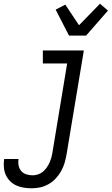

<svg xmlns="http://www.w3.org/2000/svg" viewBox="-70 -792 602 1035"><path d="M101 223Q79 223 57.5 219.5Q36 216 17.5 207.5Q-1 199 -15.5 184.5Q-30 170 -38.5 151.5Q-47 133 -49 111Q-51 89 -48 68L-47 65H30V66Q27 84 30.5 101Q34 118 45 130.5Q56 143 72.5 148Q89 153 106 153Q121 153 135.5 148Q150 143 161.5 133.5Q173 124 182 111Q191 98 197 84.5Q203 71 207 56.5Q211 42 213 28L292 -450H161V-520H382L289 39Q285 62 278.5 85Q272 108 260 129.5Q248 151 231 169.5Q214 188 192 200.5Q170 213 147 218Q124 223 101 223ZM302 -600 230 -740 282 -767 356 -656 469 -772 512 -735 394 -600Z"/></svg>

Font: Iosevka Term Curly Oblique
Style: Regular
Weight: 400
Italic angle: -9°
Designer: Belleve Invis
Foundry: Belleve Invis
Version: Version 32.3.0